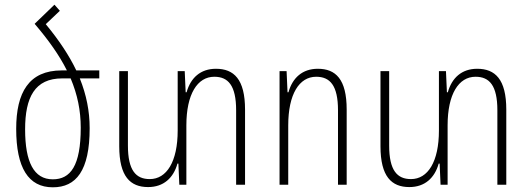

<svg xmlns="http://www.w3.org/2000/svg" viewBox="-20 -787 2249 818"><path d="M362 -241C362 -314 348 -383 320 -453H403V-487H305C275 -550 232 -615 175 -684L235 -741L212 -767L128 -686V-685C187 -616 233 -551 265 -487H243C103 -487 49 -393 49 -238C49 -72 101 11 205 11C304 11 362 -59 362 -241ZM245 -453H281C310 -384 324 -316 324 -243C324 -80 280 -23 205 -23C124 -23 87 -97 87 -236C87 -372 128 -453 245 -453Z M900 -494C834 -494 792 -455 775 -394H771L767 -484H737V-231C737 -98 690 -24 618 -24C559 -24 525 -61 525 -167V-484H488V-164C488 -35 535 10 611 10C677 10 719 -29 736 -90H740L744 0H774V-253C774 -386 821 -460 893 -460C952 -460 986 -423 986 -317V0H1024V-320C1024 -450 976 -494 900 -494Z M1171 0H1208V-253C1208 -386 1255 -460 1327 -460C1386 -460 1420 -423 1420 -317V0H1457V-320C1457 -450 1410 -494 1334 -494C1268 -494 1226 -455 1209 -394H1205L1201 -484H1171Z M2013 -494C1947 -494 1905 -455 1888 -394H1884L1880 -484H1850V-231C1850 -98 1803 -24 1731 -24C1672 -24 1638 -61 1638 -167V-484H1601V-164C1601 -35 1648 10 1724 10C1790 10 1832 -29 1849 -90H1853L1857 0H1887V-253C1887 -386 1934 -460 2006 -460C2065 -460 2099 -423 2099 -317V0H2137V-320C2137 -450 2089 -494 2013 -494Z"/></svg>

Font: Noto Sans Armenian Condensed ExtraLight
Style: Regular
Weight: 200
Width: 3
Designer: Monotype Design Team
Foundry: Monotype Imaging Inc.
Version: Version 2.008